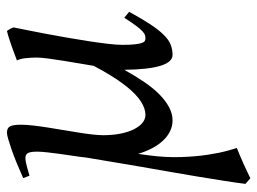

<svg xmlns="http://www.w3.org/2000/svg" viewBox="-114 -383 741 553"><g transform="rotate(-90 256.5 -106.5)"><path d="M349.6 -244.1Q354 -270 357.9 -294.2Q361.8 -318.4 364.5 -338.9Q367.2 -359.4 367.2 -371.1Q367.2 -386.7 365.5 -402.8Q363.8 -418.9 358.9 -428.2Q367.7 -431.6 378.2 -435.5Q388.7 -439.5 399.9 -443.4Q411.1 -447.3 422.4 -450.9Q433.6 -454.6 443.8 -457Q447.8 -451.7 450.2 -447Q452.6 -442.4 454.1 -438Q451.2 -423.8 446.3 -399.4Q441.4 -375 435.8 -345.5Q430.2 -315.9 424.6 -283.7Q418.9 -251.5 414.3 -221.2Q409.7 -190.9 406.7 -165.5Q403.8 -140.1 403.8 -124Q403.8 -102.1 405.3 -88.9Q406.7 -75.7 409.2 -68.8Q411.6 -62 414.8 -60.1Q418 -58.1 421.9 -58.1Q426.8 -58.1 431.4 -59.3Q436 -60.5 442.6 -66.4Q449.2 -72.3 458.5 -84.7Q467.8 -97.2 481.9 -119.1L499 -105Q478.5 -67.4 462.4 -43.2Q446.3 -19 432.1 -4.9Q418 9.3 404.1 14.6Q390.1 20 375 20Q333.5 20 332 -119.1Q314.9 -88.4 297.6 -62.7Q280.3 -37.1 262 -18.8Q243.7 -0.5 224.6 9.8Q205.6 20 186 20Q169.9 20 155.3 12.9Q140.6 5.9 128.4 -7.1Q116.2 -20 106.4 -38.3Q96.7 -56.6 89.8 -79.1L85.9 -50.8Q79.1 -0.5 80.6 43.2Q82 86.9 87.2 120.6Q92.3 154.3 98.4 176.5Q104.5 198.7 106.9 205.1Q99.6 208 87.4 213.1Q75.2 218.3 62 224.1Q48.8 230 37.1 235.6Q25.4 241.2 19.5 244.1L3.4 230Q6.8 202.1 12.5 166.5Q18.1 130.9 24.7 90.8Q31.2 50.8 38.8 8.3Q46.4 -34.2 53.5 -75.9Q60.5 -117.7 67.1 -156.5Q73.7 -195.3 79.1 -228Q81.1 -247.1 84.2 -266.8Q87.4 -286.6 89.8 -305.2Q92.3 -323.7 94.2 -340.8Q96.2 -357.9 96.2 -371.1Q96.2 -382.3 94.7 -388.9Q93.3 -395.5 90.6 -398.7Q87.9 -401.9 84.5 -402.8Q81.1 -403.8 77.1 -403.8Q72.3 -403.8 64 -402.1Q55.7 -400.4 47.4 -397.9Q37.6 -395.5 26.9 -392.1L20 -410.2Q40.5 -419.4 61.3 -428Q82 -436.5 100.1 -442.9Q118.2 -449.2 131.6 -453.1Q145 -457 150.9 -457Q164.6 -457 169.2 -447.8Q173.8 -438.5 173.8 -416Q173.8 -401.9 171.6 -382.3Q169.4 -362.8 166 -341.1Q162.6 -319.3 158.7 -296.4Q154.8 -273.4 151.4 -252Q147.9 -230.5 145.8 -211.9Q143.6 -193.4 143.6 -180.2Q143.6 -153.3 147.9 -130.9Q152.3 -108.4 160.2 -92.3Q168 -76.2 178.7 -67.1Q189.5 -58.1 202.1 -58.1Q220.2 -58.1 240.5 -71Q260.7 -84 282.7 -111.1Q304.7 -138.2 328.6 -180.2Q335.9 -192.9 343.3 -207Q346.2 -224.6 349.6 -244.1Z"/></g></svg>

Font: Gentium Basic
Style: Italic
Weight: 400
Italic angle: -8°
Designer: J. Victor Gaultney and Annie Olsen
Foundry: SIL International
Version: Version 1.102; 2013; Maintenance release